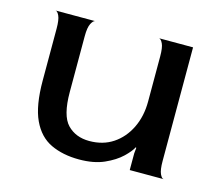

<svg xmlns="http://www.w3.org/2000/svg" viewBox="-76 -562 752 666"><g transform="rotate(15 300.0 -229.0)"><path d="M258 10Q200 10 156.5 -10.5Q113 -31 89.5 -81.5Q66 -132 66 -222V-408Q66 -440 59.5 -454Q53 -468 46 -468H189Q182 -468 174.5 -454Q167 -440 167 -408V-208Q167 -123 197 -92Q227 -61 276 -61Q325 -61 361 -85Q397 -109 417.5 -151Q438 -193 438 -246V-408Q438 -440 431.5 -453.5Q425 -467 418 -468H540V-60Q540 -28 546.5 -14Q553 0 560 0H438V-60L440 -80L438 -82Q430 -66 407.5 -44.5Q385 -23 348 -6.5Q311 10 258 10Z"/></g></svg>

Font: Red Rose
Style: Regular
Weight: 400
Designer: Jaikishan Patel
Version: Version 2.000; ttfautohint (v1.8.3)